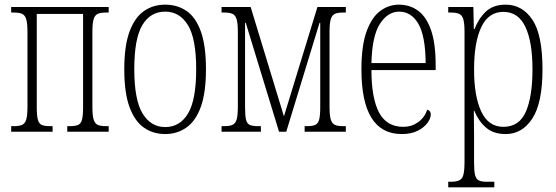

<svg xmlns="http://www.w3.org/2000/svg" viewBox="-20 -566 2390 825"><path d="M28 0V-24H41Q64 -24 76 -30Q88 -36 93 -53.5Q98 -71 98 -107V-429Q98 -465 93 -482.5Q88 -500 76 -506Q64 -512 41 -512H28V-536H447V-512H434Q411 -512 399 -506Q387 -500 382 -482.5Q377 -465 377 -429V-107Q377 -71 382 -53.5Q387 -36 399 -30Q411 -24 434 -24H447V0H269V-24H282Q304 -24 316 -29.5Q328 -35 332.5 -52.5Q337 -70 337 -106V-506H138V-106Q138 -70 142.5 -52.5Q147 -35 159 -29.5Q171 -24 193 -24H206V0Z M690 10Q638 10 598.5 -17.5Q559 -45 536.5 -106Q514 -167 514 -269Q514 -369 536.5 -430Q559 -491 598.5 -518.5Q638 -546 690 -546Q742 -546 781.5 -519Q821 -492 843 -431Q865 -370 865 -269Q865 -168 843 -107Q821 -46 781 -18Q741 10 690 10ZM690 -20Q753 -20 788 -78.5Q823 -137 823 -269Q823 -400 787.5 -458Q752 -516 690 -516Q626 -516 591.5 -458Q557 -400 557 -269Q557 -137 592.5 -78.5Q628 -20 690 -20Z M932 0V-24H945Q968 -24 980 -30Q992 -36 997 -53.5Q1002 -71 1002 -107V-429Q1002 -465 997 -482.5Q992 -500 980 -506Q968 -512 945 -512H932V-536H1057L1200 -66L1344 -536H1466V-512H1453Q1430 -512 1418 -506Q1406 -500 1401 -482.5Q1396 -465 1396 -429V-107Q1396 -71 1401 -53.5Q1406 -36 1418 -30Q1430 -24 1453 -24H1466V0H1289V-24H1301Q1323 -24 1335 -29.5Q1347 -35 1351.5 -52.5Q1356 -70 1356 -106V-468H1353L1210 0H1179L1036 -468H1033V-106Q1033 -70 1037 -52.5Q1041 -35 1053 -29.5Q1065 -24 1088 -24H1101V0Z M1706 10Q1533 10 1533 -268Q1533 -371 1555.5 -432Q1578 -493 1614.5 -519.5Q1651 -546 1694 -546Q1741 -546 1776.5 -520Q1812 -494 1832 -437Q1852 -380 1852 -285V-265H1576Q1576 -145 1608.5 -83Q1641 -21 1713 -21Q1748 -21 1776 -40.5Q1804 -60 1816 -95Q1831 -90 1831 -74Q1831 -57 1816.5 -37.5Q1802 -18 1774.5 -4Q1747 10 1706 10ZM1809 -295Q1808 -412 1777.5 -464Q1747 -516 1695 -516Q1647 -516 1613 -464.5Q1579 -413 1576 -295Z M1906 239V215H1919Q1952 215 1964 200.5Q1976 186 1976 132V-429Q1976 -465 1971 -482.5Q1966 -500 1954 -506Q1942 -512 1919 -512H1906V-536H2014L2016 -441H2019Q2036 -486 2067.5 -516Q2099 -546 2153 -546Q2224 -546 2267.5 -481.5Q2311 -417 2311 -268Q2311 -124 2267.5 -57Q2224 10 2153 10Q2100 10 2068 -18Q2036 -46 2018 -90H2016Q2016 -71 2016.5 -43Q2017 -15 2017 18V134Q2017 169 2021.5 186.5Q2026 204 2038 209.5Q2050 215 2073 215H2104V239ZM2143 -21Q2211 -21 2239.5 -86Q2268 -151 2268 -268Q2268 -386 2237.5 -450.5Q2207 -515 2143 -515Q2079 -515 2048 -449.5Q2017 -384 2017 -268Q2017 -152 2048 -86.5Q2079 -21 2143 -21Z"/></svg>

Font: Noto Serif ExtraCondensed ExtraLight
Style: Regular
Weight: 200
Width: 2
Designer: Monotype Design Team
Foundry: Monotype Imaging Inc.
Version: Version 2.015